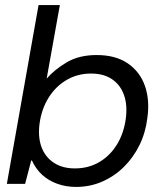

<svg xmlns="http://www.w3.org/2000/svg" viewBox="-20 -725 631 757"><path d="M280 12Q240 12 205.5 -0.5Q171 -13 146 -36Q121 -59 106 -92H103L79 0H7L132 -705H216L164 -415Q195 -451 243.5 -479.5Q292 -508 361 -508Q436 -508 484 -475Q532 -442 551.5 -386Q571 -330 561 -260Q554 -202 530 -153Q506 -104 468.5 -67Q431 -30 383 -9Q335 12 280 12ZM275 -61Q329 -61 371.5 -86Q414 -111 441 -155Q468 -199 476 -257Q483 -310 469 -350Q455 -390 422 -412.5Q389 -435 339 -435Q286 -435 243 -410Q200 -385 172 -340.5Q144 -296 136 -238Q129 -185 143.5 -145.5Q158 -106 192 -83.5Q226 -61 275 -61Z"/></svg>

Font: DM Sans 36pt
Style: Italic
Weight: 400
Italic angle: -10°
Designer: Colophon Foundry, Jonny Pinhorn
Foundry: Colophon Foundry
Version: Version 4.004;gftools[0.9.30]